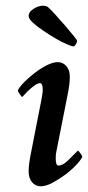

<svg xmlns="http://www.w3.org/2000/svg" viewBox="-20 -651 311 678"><path d="M184.6 -431.6Q202.1 -431.6 214.4 -417.5Q226.6 -403.3 226.6 -378.9Q226.6 -366.2 224.6 -351.1Q222.7 -335.9 218.8 -316.4L178.7 -114.3Q177.7 -110.4 177.2 -104.5Q176.8 -98.6 176.8 -90.8Q176.8 -66.4 186.5 -66.4Q202.1 -66.4 220.7 -85Q239.3 -103.5 254.9 -119.1Q256.8 -119.1 263.7 -109.9Q270.5 -100.6 270.5 -96.7Q264.6 -85 248 -67.4Q231.4 -49.8 209 -33.2Q186.5 -16.6 164.1 -4.9Q141.6 6.8 124 6.8Q105.5 6.8 93.3 -7.3Q81.1 -21.5 81.1 -46.9Q81.1 -57.6 83 -73.2Q85 -88.9 88.9 -108.4L127 -302.7Q128.9 -313.5 129.9 -321.3Q130.9 -329.1 130.9 -334Q130.9 -357.4 121.1 -357.4Q113.3 -357.4 101.1 -348.6Q88.9 -339.8 77.1 -328.1Q65.4 -316.4 58.6 -308.6Q56.6 -308.6 49.8 -318.4Q43 -328.1 43 -332Q48.8 -343.8 64.9 -360.4Q81.1 -377 102.1 -393.1Q123 -409.2 145 -420.4Q167 -431.6 184.6 -431.6ZM239.3 -487.3Q233.4 -487.3 215.3 -495.1Q197.3 -502.9 174.8 -516.1Q152.3 -529.3 130.9 -543.9Q109.4 -558.6 95.2 -571.8Q81.1 -585 81.1 -594.7Q81.1 -608.4 98.1 -619.6Q115.2 -630.9 132.8 -630.9Q141.6 -630.9 149.4 -626Q158.2 -618.2 174.8 -600.1Q191.4 -582 209 -561.5Q226.6 -541 239.3 -525.4Q252 -509.8 252 -506.8Q252 -501 247.6 -494.1Q243.2 -487.3 239.3 -487.3Z"/></svg>

Font: Crimson Text SemiBold
Style: Italic
Weight: 600
Italic angle: -11°
Designer: Sebastian Kosch
Foundry: Sebastian Kosch
Version: Version 1.100; ttfautohint (v1.8.4)